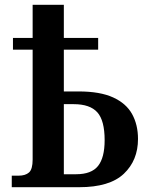

<svg xmlns="http://www.w3.org/2000/svg" viewBox="-20 -780 623 800"><path d="M29 0V-48H57Q86 -48 101 -61.5Q116 -75 116 -115V-573H34V-622H116V-760H246V-622H389V-573H246V-399H308Q397 -399 451.5 -374Q506 -349 530.5 -304.5Q555 -260 555 -201Q555 -112 496 -56Q437 0 310 0ZM297 -54Q361 -54 388.5 -88.5Q416 -123 416 -196Q416 -278 385.5 -312Q355 -346 287 -346H246V-54Z"/></svg>

Font: Noto Serif SemiCondensed SemiBold
Style: Regular
Weight: 600
Width: 4
Designer: Monotype Design Team
Foundry: Monotype Imaging Inc.
Version: Version 2.013; ttfautohint (v1.8.4.7-5d5b)